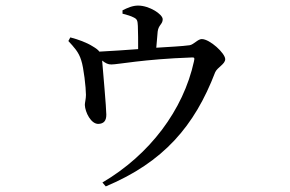

<svg xmlns="http://www.w3.org/2000/svg" viewBox="-20 -599 1040 688"><path d="M333 -155C351 -156 361 -165 361 -188C361 -211 349 -346 346 -382C359 -372 367 -368 379 -368C403 -368 495 -387 665 -393C677 -394 678 -392 675 -379C637 -205 517 -45 347 55L359 69C566 -18 677 -147 751 -340C759 -358 787 -369 787 -387C787 -408 732 -459 703 -459C689 -459 675 -440 660 -437C632 -433 585 -431 540 -428L545 -486C548 -510 563 -512 563 -530C563 -548 515 -579 475 -579C455 -579 437 -571 419 -562V-550C434 -546 449 -542 460 -536C472 -530 473 -524 474 -506C475 -486 475 -448 475 -423C432 -420 379 -416 336 -414C332 -420 324 -426 312 -433C290 -447 259 -458 232 -465L225 -452C245 -430 262 -413 271 -383C280 -357 288 -284 288 -259C288 -245 284 -231 284 -223C285 -197 306 -154 333 -155Z"/></svg>

Font: Source Han Serif SC Medium
Style: Regular
Weight: 500
Designer: Ryoko NISHIZUKA 西塚涼子 (kana & ideographs); Frank Grießhammer (Latin, Greek & Cyrillic); Wenlong ZHANG 张文龙 (bopomofo); San
Foundry: Adobe
Version: Version 2.003;hotconv 1.1.1;makeotfexe 2.6.0